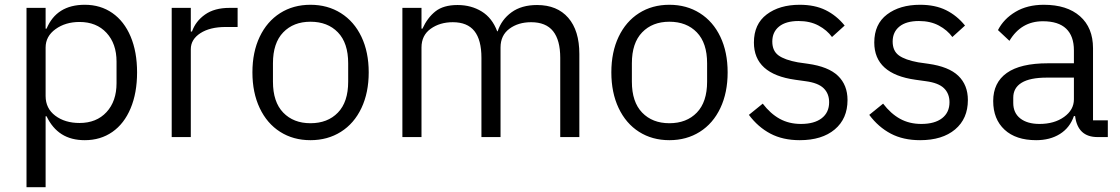

<svg xmlns="http://www.w3.org/2000/svg" viewBox="-20 -574 4692 804"><path d="M91 210V-541H171V-454H175Q217 -554 335 -554Q401 -554 450.5 -519.5Q500 -485 527 -421Q554 -357 554 -271Q554 -185 527 -120.5Q500 -56 450.5 -21.5Q401 13 335 13Q278 13 238.5 -12Q199 -37 175 -87H171V210ZM468 -226V-316Q468 -391 426 -436.5Q384 -482 313 -482Q254 -482 212.5 -452Q171 -422 171 -375V-172Q171 -120 211.5 -89.5Q252 -59 313 -59Q384 -59 426 -104.5Q468 -150 468 -226Z M699 0V-541H779V-442H784Q799 -485 838.5 -513Q878 -541 941 -541H975V-461H925Q859 -461 819 -435Q779 -409 779 -368V0Z M1037 -271Q1037 -356 1067.5 -420Q1098 -484 1153 -519Q1208 -554 1280 -554Q1352 -554 1407.5 -519Q1463 -484 1493.5 -420Q1524 -356 1524 -271Q1524 -186 1493.5 -121.5Q1463 -57 1407.5 -22Q1352 13 1280 13Q1208 13 1153 -22Q1098 -57 1067.5 -121.5Q1037 -186 1037 -271ZM1438 -232V-309Q1438 -394 1395 -438.5Q1352 -483 1280 -483Q1209 -483 1166 -438.5Q1123 -394 1123 -309V-232Q1123 -147 1166 -102.5Q1209 -58 1280 -58Q1352 -58 1395 -102.5Q1438 -147 1438 -232Z M1665 0V-541H1745V-454H1749Q1770 -500 1803.5 -526.5Q1837 -553 1896 -553Q1953 -553 1997 -526Q2041 -499 2062 -443H2064Q2080 -492 2122 -522.5Q2164 -553 2229 -553Q2313 -553 2359.5 -499.5Q2406 -446 2406 -348V0H2326V-332Q2326 -406 2296 -443.5Q2266 -481 2204 -481Q2150 -481 2113 -453.5Q2076 -426 2076 -375V0H1996V-332Q1996 -407 1966.5 -444Q1937 -481 1876 -481Q1822 -481 1783.5 -453.5Q1745 -426 1745 -375V0Z M2540 -271Q2540 -356 2570.5 -420Q2601 -484 2656 -519Q2711 -554 2783 -554Q2855 -554 2910.5 -519Q2966 -484 2996.5 -420Q3027 -356 3027 -271Q3027 -186 2996.5 -121.5Q2966 -57 2910.5 -22Q2855 13 2783 13Q2711 13 2656 -22Q2601 -57 2570.5 -121.5Q2540 -186 2540 -271ZM2941 -232V-309Q2941 -394 2898 -438.5Q2855 -483 2783 -483Q2712 -483 2669 -438.5Q2626 -394 2626 -309V-232Q2626 -147 2669 -102.5Q2712 -58 2783 -58Q2855 -58 2898 -102.5Q2941 -147 2941 -232Z M3116 -93 3174 -140Q3206 -98 3245 -76.5Q3284 -55 3334 -55Q3390 -55 3421 -79Q3452 -103 3452 -146Q3452 -182 3429 -204.5Q3406 -227 3353 -234L3310 -240Q3137 -264 3137 -396Q3137 -473 3190.5 -513.5Q3244 -554 3329 -554Q3392 -554 3437.5 -531.5Q3483 -509 3517 -467L3464 -419Q3443 -448 3407.5 -467Q3372 -486 3324 -486Q3271 -486 3242.5 -463Q3214 -440 3214 -400Q3214 -361 3240 -342Q3266 -323 3321 -313L3363 -307Q3449 -295 3489 -256.5Q3529 -218 3529 -155Q3529 -77 3475.5 -32Q3422 13 3329 13Q3258 13 3206 -14.5Q3154 -42 3116 -93Z M3620 -93 3678 -140Q3710 -98 3749 -76.5Q3788 -55 3838 -55Q3894 -55 3925 -79Q3956 -103 3956 -146Q3956 -182 3933 -204.5Q3910 -227 3857 -234L3814 -240Q3641 -264 3641 -396Q3641 -473 3694.5 -513.5Q3748 -554 3833 -554Q3896 -554 3941.5 -531.5Q3987 -509 4021 -467L3968 -419Q3947 -448 3911.5 -467Q3876 -486 3828 -486Q3775 -486 3746.5 -463Q3718 -440 3718 -400Q3718 -361 3744 -342Q3770 -323 3825 -313L3867 -307Q3953 -295 3993 -256.5Q4033 -218 4033 -155Q4033 -77 3979.5 -32Q3926 13 3833 13Q3762 13 3710 -14.5Q3658 -42 3620 -93Z M4139 -151Q4139 -228 4196 -268.5Q4253 -309 4368 -309H4477V-363Q4477 -423 4444.5 -454Q4412 -485 4347 -485Q4256 -485 4207 -403L4159 -448Q4183 -495 4232.5 -524.5Q4282 -554 4351 -554Q4448 -554 4502.5 -506Q4557 -458 4557 -372V-70H4619V0H4576Q4493 0 4482 -88H4477Q4460 -39 4418.5 -13Q4377 13 4319 13Q4234 13 4186.5 -31Q4139 -75 4139 -151ZM4477 -158V-249H4364Q4293 -249 4258 -227.5Q4223 -206 4223 -165V-143Q4223 -101 4252.5 -78Q4282 -55 4333 -55Q4395 -55 4436 -84.5Q4477 -114 4477 -158Z"/></svg>

Font: IBM Plex Sans JP
Style: Regular
Weight: 400
Designer: Mike Abbink; Paul van der Laan; Pieter van Rosmalen; Wujin Sim; Yejin Wi; Jinhee Kim; Boomi Park; Yona Kim; Kichan Ma
Foundry: Sandoll Inc.
Version: Version 1.000